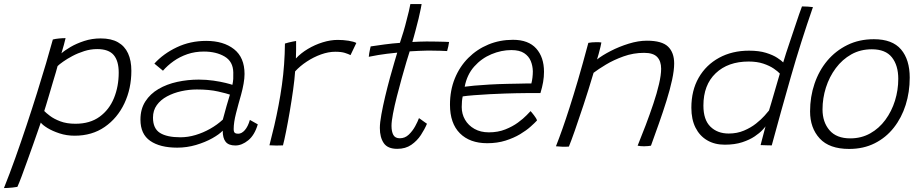

<svg xmlns="http://www.w3.org/2000/svg" viewBox="-97 -736 4668 972"><path d="M-77 216Q-48.5 145 -19.5 63.8Q9.5 -17.5 37.5 -101.8Q65.5 -186 90.5 -265.8Q115.5 -345.5 136 -415Q156.5 -484.5 170.5 -536Q183.5 -539.5 201.8 -541.2Q220 -543 235 -543Q233 -532.5 226.2 -508.2Q219.5 -484 214 -466Q230 -480.5 259.8 -498Q289.5 -515.5 329 -528.5Q368.5 -541.5 413 -541.5Q466 -541.5 500.2 -522Q534.5 -502.5 551.2 -466Q568 -429.5 568 -377.5Q568 -287.5 532.8 -212.8Q497.5 -138 433.2 -93.5Q369 -49 281 -49Q240 -49 204.2 -60.8Q168.5 -72.5 143.2 -88Q118 -103.5 109.5 -115.5Q106 -105 95.5 -75Q85 -45 70.8 -4.5Q56.5 36 41.2 78.2Q26 120.5 12.8 156Q-0.5 191.5 -9 210Q-20 212 -33.8 213.5Q-47.5 215 -59 215.5Q-70.5 216 -77 216ZM285 -109.5Q358.5 -109.5 407.2 -145Q456 -180.5 480 -239.5Q504 -298.5 504 -368.5Q504 -427.5 478.5 -457.5Q453 -487.5 395 -487.5Q361.5 -487.5 329.2 -477.2Q297 -467 269.8 -452.5Q242.5 -438 222.8 -424Q203 -410 194.5 -401.5Q193 -393.5 186 -370.8Q179 -348 170.2 -318.2Q161.5 -288.5 152.5 -258Q143.5 -227.5 136.5 -204.5Q129.5 -181.5 127 -174Q135.5 -165 155.8 -149.5Q176 -134 208.2 -121.8Q240.5 -109.5 285 -109.5Z M800 11.5Q713 11.5 663.5 -22.8Q614 -57 614 -130.5Q614 -184 638.8 -222.5Q663.5 -261 705.5 -285.5Q747.5 -310 800.5 -321.5Q853.5 -333 909 -333Q947.5 -333 983.8 -327.8Q1020 -322.5 1046 -316Q1072 -309.5 1079.5 -306.5Q1083 -322.5 1083.8 -336.8Q1084.5 -351 1084 -369.5Q1083 -424.5 1040.2 -449.8Q997.5 -475 935 -475Q890 -475 851.5 -461.8Q813 -448.5 782 -426.5Q751 -404.5 728 -378L684.5 -414Q729.5 -464 797.8 -496.5Q866 -529 947 -529Q1034.5 -529 1087.8 -487Q1141 -445 1141 -361.5Q1141 -339.5 1136.2 -312.5Q1131.5 -285.5 1123.5 -256.5Q1110 -210 1098 -163Q1086 -116 1086 -83Q1086 -68 1091.8 -63.5Q1097.5 -59 1108.5 -59Q1126.5 -59 1142.5 -77.2Q1158.5 -95.5 1168 -129L1208 -106.5Q1192 -52 1159.8 -25.8Q1127.5 0.5 1094.5 0.5Q1060.5 0.5 1045.5 -18Q1030.5 -36.5 1030.5 -74.5Q1014 -56.5 978 -36.2Q942 -16 895.5 -2.2Q849 11.5 800 11.5ZM816.5 -41Q854.5 -41 893 -52.5Q931.5 -64 967.2 -84.2Q1003 -104.5 1031 -130.5Q1042 -171.5 1050.2 -200.5Q1058.5 -229.5 1067 -257Q1052 -262.5 1007.2 -272.8Q962.5 -283 899.5 -283Q859.5 -283 820.2 -274.2Q781 -265.5 748.5 -248Q716 -230.5 696.8 -203.8Q677.5 -177 677.5 -140.5Q677.5 -85.5 712.8 -63.2Q748 -41 816.5 -41Z M1401 -440Q1426 -467 1461.5 -488.2Q1497 -509.5 1536.8 -521.8Q1576.5 -534 1613 -534Q1640.5 -534 1667.5 -529.8Q1694.5 -525.5 1707 -518.5L1677.5 -457Q1667 -462.5 1649 -468.2Q1631 -474 1600 -474Q1566 -474 1528.2 -460.5Q1490.5 -447 1456 -424.2Q1421.5 -401.5 1397 -374.5Q1394.5 -335.5 1387 -281.8Q1379.5 -228 1370 -172.2Q1360.5 -116.5 1351.2 -70.2Q1342 -24 1335.5 0Q1323 1 1302.2 0.8Q1281.5 0.5 1267 -0.5Q1280 -50 1291.8 -100.8Q1303.5 -151.5 1313.2 -202.8Q1323 -254 1330.2 -306Q1337.5 -358 1341.2 -410.2Q1345 -462.5 1345.5 -515.5Q1352.5 -518 1364 -520.8Q1375.5 -523.5 1386.5 -525.8Q1397.5 -528 1402 -528.5Q1402 -509.5 1402 -482.5Q1402 -455.5 1401 -440Z M2064.5 -109.5Q2053 -82 2033.8 -52.5Q2014.5 -23 1985.2 -2.8Q1956 17.5 1914 17.5Q1865.5 17.5 1845.8 -11.5Q1826 -40.5 1826 -88Q1826 -114.5 1833.8 -157Q1841.5 -199.5 1853 -247.8Q1864.5 -296 1877 -341.8Q1889.5 -387.5 1899.8 -421.8Q1910 -456 1914 -469.5Q1857 -464 1818.2 -457.5Q1779.5 -451 1770 -448.5Q1770.5 -456 1772.2 -466.5Q1774 -477 1776.2 -486.8Q1778.5 -496.5 1779.5 -501Q1808 -505.5 1849.5 -511Q1891 -516.5 1927.5 -519Q1936.5 -545.5 1945.5 -575.5Q1954.5 -605.5 1961.5 -634.5Q1968 -657.5 1972.8 -678.8Q1977.5 -700 1980.5 -715.5H2037.5Q2037 -711.5 2033 -691.2Q2029 -671 2022.2 -642.2Q2015.5 -613.5 2007 -583Q2003 -567.5 1998.8 -552.5Q1994.5 -537.5 1990.5 -523.5Q2004.5 -524.5 2026.8 -525.2Q2049 -526 2062.5 -526Q2088 -526 2112.8 -525.5Q2137.5 -525 2155.2 -524.5Q2173 -524 2176.5 -523.5Q2176 -517 2172.5 -501.2Q2169 -485.5 2166.5 -477.5Q2161.5 -478 2131.8 -479Q2102 -480 2071.5 -480Q2050 -479.5 2024.2 -478.5Q1998.5 -477.5 1977 -476Q1971.5 -459 1960.5 -422.8Q1949.5 -386.5 1936.8 -340.2Q1924 -294 1912 -247Q1900 -200 1892.5 -160.5Q1885 -121 1885 -99Q1885 -70 1894.2 -53Q1903.5 -36 1927 -36Q1953 -36 1972.2 -54.2Q1991.5 -72.5 2004.8 -96.8Q2018 -121 2024 -138Q2026 -137 2031.8 -132.8Q2037.5 -128.5 2044.2 -123.8Q2051 -119 2056.8 -114.8Q2062.5 -110.5 2064.5 -109.5Z M2621.5 -126Q2610.5 -114 2589 -94.8Q2567.5 -75.5 2535.8 -56.5Q2504 -37.5 2462.2 -24.2Q2420.5 -11 2369.5 -11Q2281.5 -11 2231.2 -61.2Q2181 -111.5 2181 -206Q2181 -278.5 2205.5 -338.8Q2230 -399 2273.8 -442.8Q2317.5 -486.5 2375.2 -510.5Q2433 -534.5 2500 -534.5Q2578 -534.5 2617.5 -490.5Q2657 -446.5 2657 -372.5Q2657 -346.5 2652.5 -320.5Q2648 -294.5 2639 -265Q2635 -265 2616.5 -265Q2598 -265 2571 -264.8Q2544 -264.5 2514.8 -264Q2485.5 -263.5 2459.5 -262.5Q2424.5 -261.5 2382.2 -259.2Q2340 -257 2302.5 -254Q2265 -251 2245.5 -248Q2240.5 -226.5 2240.5 -194Q2240.5 -159 2257.2 -130Q2274 -101 2305 -83.5Q2336 -66 2378 -66Q2424 -66 2461 -80.8Q2498 -95.5 2525.2 -115.5Q2552.5 -135.5 2568.8 -152.5Q2585 -169.5 2589 -173.5Q2591.5 -171 2596.2 -165.2Q2601 -159.5 2606.5 -152.2Q2612 -145 2616.2 -138.2Q2620.5 -131.5 2621.5 -126ZM2255.5 -297Q2271.5 -299.5 2304.5 -302.5Q2337.5 -305.5 2381.2 -308Q2425 -310.5 2472.5 -311.5Q2500.5 -312 2527 -312.5Q2553.5 -313 2572 -313.5Q2590.5 -314 2593 -313.5Q2596.5 -326 2598.5 -342.8Q2600.5 -359.5 2600.5 -375Q2600 -402.5 2590 -427Q2580 -451.5 2556.5 -467Q2533 -482.5 2491.5 -482.5Q2441 -482.5 2390.8 -461.5Q2340.5 -440.5 2303.8 -399.2Q2267 -358 2255.5 -297Z M2783 6Q2776.5 6.5 2768.8 6.8Q2761 7 2753.5 7Q2745 6.5 2735 5.8Q2725 5 2717.5 4.5Q2734 -37.5 2750.5 -84.2Q2767 -131 2786.2 -190.8Q2805.5 -250.5 2829 -330.5Q2852.5 -410.5 2881.5 -519Q2889 -520.5 2899.8 -521.5Q2910.5 -522.5 2922.5 -522.5Q2929 -522.5 2936 -522.2Q2943 -522 2947.5 -521Q2947 -515 2942.8 -498.2Q2938.5 -481.5 2933.8 -463.2Q2929 -445 2925.5 -435Q2952 -456 2994.8 -478Q3037.5 -500 3086 -515Q3134.5 -530 3178 -530Q3254 -530 3285 -500Q3316 -470 3316 -414.5Q3316 -380.5 3305.5 -331.8Q3295 -283 3277.2 -226.2Q3259.5 -169.5 3238.8 -111Q3218 -52.5 3198.5 1.5Q3193.5 2.5 3184.2 3.5Q3175 4.5 3164 4.5Q3154.5 4.5 3146.2 3.8Q3138 3 3131 1.5Q3151 -47.5 3171.8 -102.2Q3192.5 -157 3210.5 -210.5Q3228.5 -264 3239.2 -310.2Q3250 -356.5 3250 -388Q3250 -426.5 3230 -447.5Q3210 -468.5 3164 -468.5Q3109.5 -468.5 3059.5 -450.5Q3009.5 -432.5 2970.5 -409Q2931.5 -385.5 2908 -367.5Q2882 -280 2857.2 -205Q2832.5 -130 2813.2 -75.2Q2794 -20.5 2783 6Z M3753.5 -1.5Q3756 -11.5 3761.2 -31.2Q3766.5 -51 3771.5 -70Q3776.5 -89 3778.5 -96.5Q3776 -92 3762.2 -77.2Q3748.5 -62.5 3723.5 -45.5Q3698.5 -28.5 3660.8 -16Q3623 -3.5 3572 -3.5Q3521 -3.5 3483 -25.8Q3445 -48 3424 -89.8Q3403 -131.5 3403 -190.5Q3403 -278 3440.2 -342.8Q3477.5 -407.5 3543.5 -443.5Q3609.5 -479.5 3695 -479.5Q3745.5 -479.5 3781 -468.5Q3816.5 -457.5 3838 -443.2Q3859.5 -429 3868 -420Q3873 -438 3882.8 -467.8Q3892.5 -497.5 3904.5 -532.8Q3916.5 -568 3927.8 -602.2Q3939 -636.5 3948.5 -663.5Q3958 -690.5 3963 -703.5Q3977 -703.5 3993 -702.5Q4009 -701.5 4018.5 -700Q3957 -523 3907 -348.2Q3857 -173.5 3810 0Q3803 0 3791 -0.2Q3779 -0.5 3768.2 -1Q3757.5 -1.5 3753.5 -1.5ZM3592 -60Q3634.5 -60 3669.2 -74.8Q3704 -89.5 3730.5 -110.5Q3757 -131.5 3773.5 -150.2Q3790 -169 3796 -176.5Q3800 -189.5 3807.8 -215.5Q3815.5 -241.5 3824 -271Q3832.5 -300.5 3840 -326Q3847.5 -351.5 3851 -363.5Q3841.5 -374 3820.5 -388.5Q3799.5 -403 3767.5 -413.8Q3735.5 -424.5 3693 -424.5Q3588.5 -424.5 3526.2 -365.2Q3464 -306 3464 -201.5Q3464 -129.5 3499.5 -94.8Q3535 -60 3592 -60Z M4202 18Q4101.5 18 4052.8 -35Q4004 -88 4004 -172Q4004 -246 4026.5 -312.2Q4049 -378.5 4091.2 -428.8Q4133.5 -479 4193 -508.2Q4252.5 -537.5 4327 -537.5Q4420.5 -537.5 4464.5 -485.8Q4508.5 -434 4508.5 -343Q4508.5 -270 4488 -205Q4467.5 -140 4428 -89.8Q4388.5 -39.5 4331.5 -10.8Q4274.5 18 4202 18ZM4207.5 -35.5Q4263.5 -35.5 4308.5 -60.8Q4353.5 -86 4385.2 -129.2Q4417 -172.5 4433.8 -226.2Q4450.5 -280 4450.5 -337Q4450.5 -405 4418.2 -445.8Q4386 -486.5 4316.5 -486.5Q4259 -486.5 4213 -460.8Q4167 -435 4134.2 -391Q4101.5 -347 4084.2 -292.8Q4067 -238.5 4067 -182Q4067 -118 4102.2 -76.8Q4137.5 -35.5 4207.5 -35.5Z"/></svg>

Font: Grandstander Thin ExtraLight
Style: Italic
Weight: 250
Italic angle: -15°
Version: Version 1.200